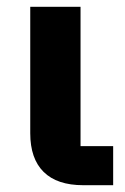

<svg xmlns="http://www.w3.org/2000/svg" viewBox="-20 -545 369 565"><path d="M313 0H225Q148 0 108.5 -39Q69 -78 69 -153V-525H217V-115H313Z"/></svg>

Font: Aneliza ExtraBold
Style: Regular
Weight: 800
Designer: Mike Abbink, Paul van der Laan, Pieter van Rosmalen
Foundry: Bold Monday
Version: Version 3.001;September 8, 2019;FontCreator 11.5.0.2425 64-b